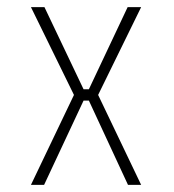

<svg xmlns="http://www.w3.org/2000/svg" viewBox="-20 -520 490 540"><path d="M377 -500 256 -253 377 0H340L230 -237H215L104 0H67L188 -253L67 -500H105L215 -269H230L339 -500Z"/></svg>

Font: League Mono Thin Condensed
Style: Regular
Weight: 100
Width: 1
Designer: Tyler Finck
Foundry: The League of Moveable Type / Tyler Finck
Version: Version 2.300;RELEASE